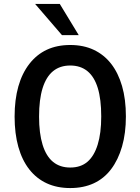

<svg xmlns="http://www.w3.org/2000/svg" viewBox="-20 -943 711 973"><path d="M336 10Q269 10 217 -14Q165 -38 128.5 -84.5Q92 -131 73 -198.5Q54 -266 54 -352Q54 -438 73 -505Q92 -572 129 -619.5Q166 -667 217.5 -691Q269 -715 336 -715Q403 -715 455 -690.5Q507 -666 543 -620Q579 -574 598.5 -507Q618 -440 618 -353Q618 -268 598.5 -200.5Q579 -133 543 -85.5Q507 -38 455 -14Q403 10 336 10ZM336 -94Q389 -94 423 -123Q457 -152 475 -210Q493 -268 493 -353Q493 -440 475.5 -497Q458 -554 423 -582.5Q388 -611 336 -611Q284 -611 249 -582.5Q214 -554 196 -496.5Q178 -439 178 -352Q178 -267 196 -209Q214 -151 249 -122.5Q284 -94 336 -94ZM294 -765 158 -923H283L379 -765Z"/></svg>

Font: Nunito Sans 10pt Condensed
Style: Bold
Weight: 700
Width: 3
Designer: Vernon Adams
Foundry: Vernon Adams
Version: Version 3.101;gftools[0.9.27]